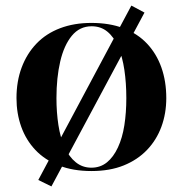

<svg xmlns="http://www.w3.org/2000/svg" viewBox="-20 -597 655 687"><path d="M497 -552 164 70 117 47 450 -577ZM307 -515Q372 -515 422 -496Q472 -477 506 -441Q540 -405 557.5 -355.5Q575 -306 575 -246Q575 -191 557.5 -143.5Q540 -96 506 -60.5Q472 -25 422.5 -5Q373 15 307 15Q241 15 190.5 -5Q140 -25 106.5 -60.5Q73 -96 56 -143.5Q39 -191 39 -246Q39 -306 57.5 -355.5Q76 -405 110.5 -441Q145 -477 195 -496Q245 -515 307 -515ZM308 -503Q265 -503 237 -469Q209 -435 195.5 -377Q182 -319 182 -246Q182 -195 189 -149.5Q196 -104 211.5 -70Q227 -36 251 -16.5Q275 3 307 3Q339 3 362.5 -16Q386 -35 402 -69.5Q418 -104 425 -149Q432 -194 432 -246Q432 -300 425 -347Q418 -394 403 -429Q388 -464 364.5 -483.5Q341 -503 308 -503Z"/></svg>

Font: Kalnia Medium
Style: Regular
Weight: 500
Designer: Frida Medrano
Foundry: Frida Medrano
Version: Version 1.105